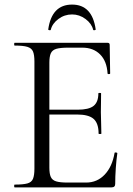

<svg xmlns="http://www.w3.org/2000/svg" viewBox="-20 -810 577 830"><path d="M462.2 0H43.4Q41.2 0 41.2 -6Q41.2 -12 43.4 -12Q80 -12 98.2 -17Q116.4 -22 122.6 -37Q128.8 -52 128.8 -81V-544Q128.8 -573 122.6 -587.5Q116.4 -602 98.2 -607.5Q80 -613 43.4 -613Q41.2 -613 41.2 -619Q41.2 -625 43.4 -625H445Q454.2 -625 454.2 -616L456.2 -492.6Q456.2 -489.8 450.8 -489.6Q445.4 -489.4 445 -492.4Q441.8 -545.8 412.6 -574.9Q383.4 -604 335.8 -604H274.6Q241 -604 223.6 -598.9Q206.2 -593.8 199.8 -579.8Q193.4 -565.8 193.4 -539V-85Q193.4 -58.8 199.6 -45Q205.8 -31.2 222.6 -26Q239.4 -20.8 272.2 -20.8H352.4Q400 -20.8 432.6 -55.2Q465.2 -89.6 475.2 -148.6Q475.4 -151.6 481.3 -150.9Q487.2 -150.2 487.2 -147.4Q483.2 -120.8 480.6 -83.7Q478 -46.6 478 -15Q478 0 462.2 0ZM406.2 -232.6Q406.2 -276.8 384.8 -295.9Q363.4 -315 313 -315H162.8V-335.8H315.6Q364.2 -335.8 384.7 -352.3Q405.2 -368.8 405.2 -406.2Q405.2 -408.4 411.1 -408.4Q417 -408.4 417 -406.2Q417 -376.4 416.5 -359.9Q416 -343.4 416 -325Q416 -302.4 417.1 -280.4Q418.2 -258.4 418.2 -232.6Q418.2 -230.6 412.2 -230.6Q406.2 -230.6 406.2 -232.6ZM199.6 -681.6Q198.8 -678.6 193.3 -679.4Q187.8 -680.2 188.6 -683.4Q203.8 -790.2 291.6 -790.2Q378.4 -790.2 393.6 -683.4Q394.4 -680.2 388.9 -679.4Q383.4 -678.6 382.6 -681.6Q376.2 -708.2 349.7 -727.9Q323.2 -747.6 291.6 -747.6Q258.8 -747.6 232.4 -727.9Q206 -708.2 199.6 -681.6Z"/></svg>

Font: Cormorant Garamond Light
Style: Regular
Weight: 300
Designer: Christian Thalmann (Catharsis Fonts)
Foundry: Catharsis Fonts
Version: Version 4.001